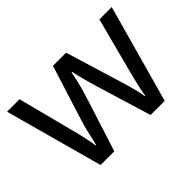

<svg xmlns="http://www.w3.org/2000/svg" viewBox="-103 -765 991 991"><g transform="rotate(-45 393.0 -269.0)"><path d="M431 -303Q425 -324 419 -344.5Q413 -365 408.5 -383.5Q404 -402 400 -418Q396 -434 394 -445H390Q388 -434 384.5 -418Q381 -402 376.5 -383Q372 -364 366.5 -343.5Q361 -323 354 -302L258 -1H158L11 -537H102L176 -251Q184 -222 191 -192.5Q198 -163 203.5 -136.5Q209 -110 211 -91H215Q218 -103 222 -121Q226 -139 230.5 -159Q235 -179 240.5 -199Q246 -219 251 -235L346 -537H442L534 -235Q541 -212 548.5 -186Q556 -160 562 -135.5Q568 -111 570 -92H574Q576 -109 581.5 -134.5Q587 -160 594.5 -190.5Q602 -221 610 -251L685 -537H775L626 -1H523Z"/></g></svg>

Font: ukannada85
Style: Book
Weight: 400
Designer: Jelle Bosma - Monotype Design Team
Foundry: Monotype Imaging Inc.
Version: Version 2.003